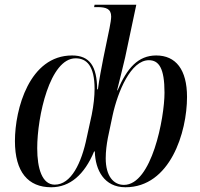

<svg xmlns="http://www.w3.org/2000/svg" viewBox="-20 -780 845 810"><path d="M196 10C275 10 336 -43 377 -141H380C382 -62 420 10 509 10C698 10 769 -222 769 -371C769 -486 722 -546 639 -546C563 -546 516 -493 476 -399H474C486 -444 497 -494 508 -538L555 -760H379L377 -750H391C427 -750 449 -743 449 -710C449 -701 446 -680 442 -661L416 -535C409 -499 398 -443 393 -403H390C389 -500 359 -546 284 -546C104 -546 43 -320 43 -185C43 -54 99 10 196 10ZM211 -1C158 -1 137 -68 137 -155C137 -288 190 -534 299 -534C345 -534 379 -503 379 -405C379 -374 375 -336 367 -296L346 -200C324 -92 280 -1 211 -1ZM503 0C459 0 426 -37 426 -112C426 -142 430 -171 435 -198L455 -293C477 -394 532 -526 608 -526C650 -526 674 -493 674 -389C674 -282 620 0 503 0Z"/></svg>

Font: Noto Serif Display SemiCondensed
Style: Italic
Weight: 400
Width: 4
Italic angle: -12°
Designer: Monotype Design Team
Foundry: Monotype Imaging Inc.
Version: Version 2.009